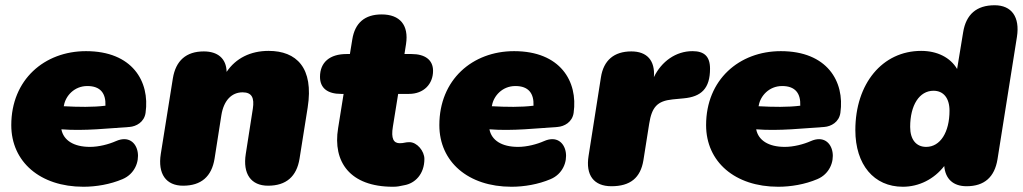

<svg xmlns="http://www.w3.org/2000/svg" viewBox="-20 -700 3899 732"><path d="M298 12C346 12 400 3 447 -17C540 -56 517 -204 422 -162C395 -150 357 -140 323 -140C261 -140 222 -165 214 -207C302 -200 395 -211 474 -216C499 -218 530 -234 535 -270C552 -390 484 -505 308 -505C149 -505 23 -396 23 -223C23 -83 133 12 298 12ZM223 -295 224 -299C230 -333 262 -372 313 -372C363 -372 384 -344 382 -297C334 -291 279 -292 223 -295Z M678 8C747 8 787 -27 798 -95L824 -261C833 -317 863 -348 905 -348C941 -348 950 -326 944 -286L917 -113C905 -37 937 8 1002 8C1071 8 1111 -27 1122 -95L1153 -290C1177 -442 1110 -506 1004 -506C935 -506 879 -478 844 -426C843 -477 810 -504 757 -504C690 -504 650 -469 639 -401L593 -113C581 -37 613 8 678 8Z M1478 12C1496 12 1502 10 1522 6C1562 -1 1598 -36 1598 -94C1598 -124 1570 -158 1541 -158C1524 -158 1521 -154 1504 -154C1481 -154 1470 -171 1478 -218L1498 -342H1539C1596 -342 1631 -380 1631 -430C1631 -472 1600 -494 1549 -494H1522L1528 -532C1539 -604 1505 -645 1435 -645C1371 -645 1333 -613 1323 -549L1314 -494H1301C1238 -494 1200 -463 1200 -407C1200 -364 1229 -342 1280 -342H1290L1269 -211C1248 -83 1314 12 1478 12Z M1930 12C1978 12 2032 3 2079 -17C2172 -56 2149 -204 2054 -162C2027 -150 1989 -140 1955 -140C1893 -140 1854 -165 1846 -207C1934 -200 2027 -211 2106 -216C2131 -218 2162 -234 2167 -270C2184 -390 2116 -505 1940 -505C1781 -505 1655 -396 1655 -223C1655 -83 1765 12 1930 12ZM1855 -295 1856 -299C1862 -333 1894 -372 1945 -372C1995 -372 2016 -344 2014 -297C1966 -291 1911 -292 1855 -295Z M2311 10C2383 10 2422 -22 2433 -89L2455 -228C2465 -292 2486 -315 2544 -321L2586 -325C2654 -331 2687 -363 2687 -438C2687 -486 2664 -505 2620 -505C2557 -505 2502 -466 2473 -406C2478 -469 2447 -504 2387 -504C2321 -504 2281 -470 2271 -405L2224 -106C2212 -32 2244 10 2311 10Z M2947 12C2995 12 3049 3 3096 -17C3189 -56 3166 -204 3071 -162C3044 -150 3006 -140 2972 -140C2910 -140 2871 -165 2863 -207C2951 -200 3044 -211 3123 -216C3148 -218 3179 -234 3184 -270C3201 -390 3133 -505 2957 -505C2798 -505 2672 -396 2672 -223C2672 -83 2782 12 2947 12ZM2872 -295 2873 -299C2879 -333 2911 -372 2962 -372C3012 -372 3033 -344 3031 -297C2983 -291 2928 -292 2872 -295Z M3422 12C3484 12 3541 -17 3580 -67C3584 -18 3614 10 3665 10C3733 10 3772 -25 3783 -93L3857 -559C3869 -635 3837 -680 3772 -680C3703 -680 3663 -645 3652 -577L3629 -437C3603 -481 3553 -506 3492 -506C3344 -506 3241 -381 3241 -204C3241 -72 3312 12 3422 12ZM3511 -140C3473 -140 3450 -168 3450 -216C3450 -299 3485 -354 3539 -354C3577 -354 3600 -326 3600 -278C3600 -196 3565 -140 3511 -140Z"/></svg>

Font: SN Pro Black
Style: Italic
Weight: 900
Italic angle: -9°
Designer: Tobias Whetton
Foundry: Supernotes
Version: Version 1.001;Glyphs 3.2 (3249)